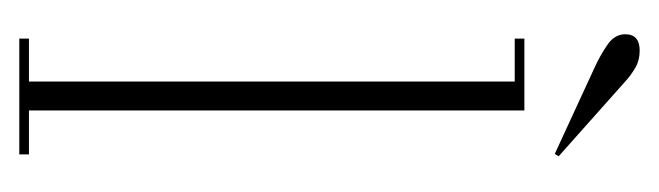

<svg xmlns="http://www.w3.org/2000/svg" viewBox="-262 -421 683 199"><g transform="rotate(90 79.5 -321.5)"><path d="M20 0V-10H64.5V-513.5H20V-523.5H94.5V-10H140V0ZM139.5 -555 49.5 -596.5Q37.5 -602 26.5 -609.5Q15.5 -617 15.5 -628Q15.5 -643 32.5 -643Q42.5 -643 50.2 -638.5Q58 -634 64.5 -628L142 -559Z"/></g></svg>

Font: Imbue 100pt Thin
Style: Regular
Weight: 100
Designer: Tyler Finck
Foundry: Etcetera Type Company
Version: Version 1.102; ttfautohint (v1.8.3)